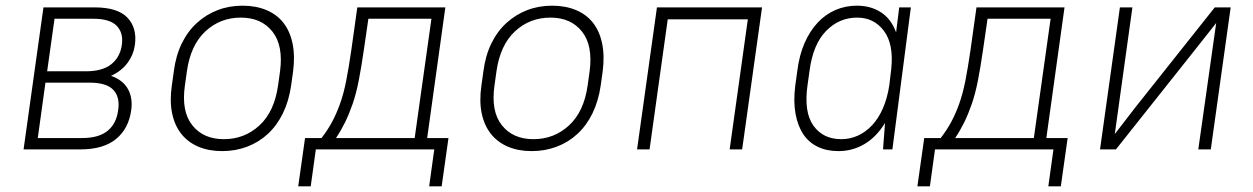

<svg xmlns="http://www.w3.org/2000/svg" viewBox="-20 -526 4410 676"><path d="M133 -500H313Q394 -500 428.5 -464Q463 -428 455 -368Q450 -333 429 -304.5Q408 -276 371 -259Q413 -244 430.5 -212.5Q448 -181 442 -138Q433 -73 388.5 -36.5Q344 0 263 0H63ZM140 -235 113 -40H269Q328 -40 359 -65.5Q390 -91 396 -138Q403 -184 379 -209.5Q355 -235 296 -235ZM172 -460 146 -275H282Q341 -275 372 -300Q403 -325 409 -368Q415 -410 391 -435Q367 -460 308 -460Z M762 6Q715 6 678.5 -9.5Q642 -25 618.5 -54.5Q595 -84 586 -127Q577 -170 585 -225L592 -275Q599 -330 620 -373Q641 -416 673.5 -445.5Q706 -475 746.5 -490.5Q787 -506 834 -506Q881 -506 918 -490.5Q955 -475 978 -445.5Q1001 -416 1010 -373Q1019 -330 1012 -275L1005 -225Q997 -170 976 -127Q955 -84 923 -54.5Q891 -25 850 -9.5Q809 6 762 6ZM768 -36Q841 -36 893.5 -84.5Q946 -133 959 -225L966 -275Q978 -366 939 -415Q900 -464 828 -464Q755 -464 703 -415.5Q651 -367 638 -275L631 -225Q618 -134 657 -85Q696 -36 768 -36Z M1509 0H1092L1074 130H1030L1054 -40H1112Q1133 -67 1148.5 -95.5Q1164 -124 1177 -160Q1190 -196 1199 -242Q1208 -288 1217 -350L1238 -500H1548L1484 -40H1559L1535 130H1491ZM1261 -350Q1252 -288 1243 -242Q1234 -196 1221.5 -160Q1209 -124 1195 -95.5Q1181 -67 1163 -40H1440L1499 -460H1277Z M1852 6Q1805 6 1768.5 -9.5Q1732 -25 1708.5 -54.5Q1685 -84 1676 -127Q1667 -170 1675 -225L1682 -275Q1689 -330 1710 -373Q1731 -416 1763.5 -445.5Q1796 -475 1836.5 -490.5Q1877 -506 1924 -506Q1971 -506 2008 -490.5Q2045 -475 2068 -445.5Q2091 -416 2100 -373Q2109 -330 2102 -275L2095 -225Q2087 -170 2066 -127Q2045 -84 2013 -54.5Q1981 -25 1940 -9.5Q1899 6 1852 6ZM1858 -36Q1931 -36 1983.5 -84.5Q2036 -133 2049 -225L2056 -275Q2068 -366 2029 -415Q1990 -464 1918 -464Q1845 -464 1793 -415.5Q1741 -367 1728 -275L1721 -225Q1708 -134 1747 -85Q1786 -36 1858 -36Z M2613 -458H2331L2267 0H2223L2293 -500H2663L2593 0H2549Z M2932 6Q2891 6 2859.5 -9Q2828 -24 2808.5 -53Q2789 -82 2781 -125Q2773 -168 2780 -225L2787 -275Q2794 -332 2813 -375Q2832 -418 2859.5 -447Q2887 -476 2922 -491Q2957 -506 2997 -506Q3046 -506 3082 -482.5Q3118 -459 3135 -412L3146 -500H3187L3122 0H3089L3096 -93Q3066 -44 3024 -19Q2982 6 2932 6ZM2942 -36Q2973 -36 3000.5 -48.5Q3028 -61 3050.5 -85Q3073 -109 3088.5 -144.5Q3104 -180 3111 -225L3118 -284Q3127 -371 3092 -417.5Q3057 -464 2998 -464Q2934 -464 2888 -416.5Q2842 -369 2830 -275L2823 -225Q2810 -131 2844 -83.5Q2878 -36 2942 -36Z M3689 0H3272L3254 130H3210L3234 -40H3292Q3313 -67 3328.5 -95.5Q3344 -124 3357 -160Q3370 -196 3379 -242Q3388 -288 3397 -350L3418 -500H3728L3664 -40H3739L3715 130H3671ZM3441 -350Q3432 -288 3423 -242Q3414 -196 3401.5 -160Q3389 -124 3375 -95.5Q3361 -67 3343 -40H3620L3679 -460H3457Z M4262 -445 4187 -350 3909 0H3853L3923 -500H3967L3905 -54L3979 -150L4257 -500H4313L4243 0H4199Z"/></svg>

Font: Retni Sans Light
Style: Italic
Weight: 300
Italic angle: -8°
Designer: Vitaly Kuzmin
Foundry: ParaType Ltd.
Version: Version 1.00;June 10, 2019;FontCreator 11.5.0.2425 64-bit; t